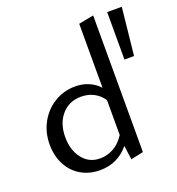

<svg xmlns="http://www.w3.org/2000/svg" viewBox="-131 -825 867 939"><g transform="rotate(-20 302.0 -355.5)"><path d="M458 -718V-7L393 7L383 -66Q324 5 233 5Q176 5 132.5 -21Q89 -47 65.5 -93Q42 -139 42 -197Q42 -260 70.5 -311.5Q99 -363 148 -392.5Q197 -422 256 -422Q294 -422 325.5 -408.5Q357 -395 380 -370V-703ZM380 -124V-306Q360 -335 331 -350Q302 -365 266 -365Q203 -365 164.5 -320.5Q126 -276 126 -205Q126 -137 160.5 -93Q195 -49 252 -49Q288 -49 321.5 -67Q355 -85 380 -124ZM528 -463V-710H604L578 -463Z"/></g></svg>

Font: Ysabeau Medium
Style: Regular
Weight: 500
Designer: Christian Thalmann (Catharsis Fonts)
Version: Version 0.003